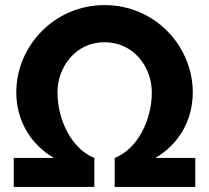

<svg xmlns="http://www.w3.org/2000/svg" viewBox="-20 -735 823 755"><path d="M34 0H351V-114C262 -149 206 -263 206 -372C206 -470 276 -569 391 -569C507 -569 577 -470 577 -372C577 -263 521 -149 431 -114V0H748V-114H591C682 -167 738 -260 738 -372C738 -553 590 -715 391 -715C193 -715 44 -553 44 -372C44 -260 101 -167 192 -114H34Z"/></svg>

Font: Raleway
Style: ExtraBold
Weight: 800
Designer: Matt McInerney, Pablo Impallari, Rodrigo Fuenzalida
Foundry: Matt McInerney, Pablo Impallari, Rodrigo Fuenzalida
Version: Version 3.000